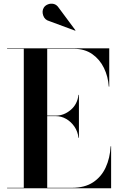

<svg xmlns="http://www.w3.org/2000/svg" viewBox="-20 -1009 646 1029"><path d="M244 -896Q219.5 -902.5 211.5 -926.2Q203.5 -950 215 -968.5Q222 -979.5 236.5 -985.5Q251 -991.5 267.2 -988Q283.5 -984.5 295 -967L384.5 -846.5L383 -844.5ZM400.5 -270.5Q397 -304 379 -330.2Q361 -356.5 335 -371.5Q309 -386.5 280.5 -386.5H233V-2.5H365.5Q434 -2.5 478.5 -31.8Q523 -61 546.2 -111.2Q569.5 -161.5 573 -225H575.5V0H18V-2.5H107.5V-747.5H18V-750H565.5V-545H563Q559.5 -598.5 537.2 -644.5Q515 -690.5 474.5 -719Q434 -747.5 375.5 -747.5H233V-389.5H280.5Q323 -389.5 359 -420Q395 -450.5 400.5 -500.5H403V-270.5Z"/></svg>

Font: Bodoni* 72pt Medium
Style: Regular
Weight: 500
Version: Version 2.3